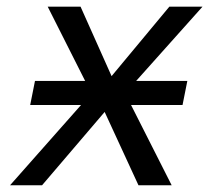

<svg xmlns="http://www.w3.org/2000/svg" viewBox="-20 -548 640 568"><path d="M389.6 0 289.6 -216.8 104.5 0H9.8L219.7 -237.3H69.3L83.5 -308.6H231.9L121.1 -528.3H218.3L310.1 -322.8L481 -528.3H579.1L382.8 -308.6H534.2L520 -237.3H367.7L487.8 0Z"/></svg>

Font: Liberation Mono
Style: Italic
Weight: 400
Italic angle: -12°
Monospace: yes
Designer: Steve Matteson
Foundry: Ascender Corporation
Version: Version 2.1.5